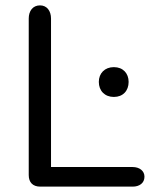

<svg xmlns="http://www.w3.org/2000/svg" viewBox="-20 -695 576 715"><path d="M130 0H474C499 0 518 -13 518 -37C518 -59 499 -73 474 -73H170V-626C170 -654 155 -675 129 -675C102 -675 87 -654 87 -626V-43C87 -16 102 0 130 0ZM404 -334C438 -334 459 -357 459 -390C459 -422 438 -445 404 -445C370 -445 348 -422 348 -390C348 -357 370 -334 404 -334Z"/></svg>

Font: SN Pro Book
Style: Regular
Weight: 350
Designer: Tobias Whetton
Foundry: Supernotes
Version: Version 1.003;Glyphs 3.3 (3324)